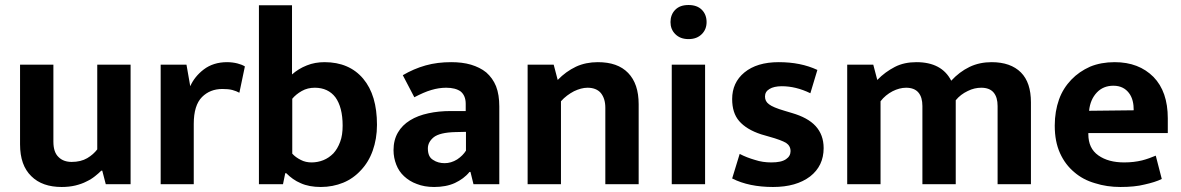

<svg xmlns="http://www.w3.org/2000/svg" viewBox="-20 -735 4713 766"><path d="M368 -139V-477H501V0H402L388 -54H384C377 -47 368 -39 359 -32C349 -24 338 -17 325 -11C312 -4 297 1 281 5C264 9 246 11 226 11C175 11 134 -3 105 -32C75 -61 60 -103 60 -159V-477H193V-170C193 -141 200 -121 214 -108C227 -95 245 -89 266 -89C290 -89 311 -94 328 -104C345 -114 358 -126 368 -139Z M753 0H621V-477H724L739 -391C750 -416 768 -439 793 -458C818 -477 849 -487 886 -487C901 -487 915 -485 927 -482C939 -479 949 -475 957 -470L935 -365C928 -369 918 -373 907 -376C896 -379 882 -380 867 -380C834 -380 807 -369 786 -348C764 -326 753 -290 753 -241Z M1484 -237C1484 -199 1478 -165 1467 -134C1456 -103 1440 -77 1420 -56C1400 -34 1376 -17 1349 -6C1322 5 1292 11 1260 11C1229 11 1202 6 1180 -4C1158 -13 1139 -27 1122 -44H1118L1109 0H1013V-714H1145V-438C1162 -453 1181 -465 1204 -474C1226 -483 1250 -487 1275 -487C1340 -487 1392 -465 1429 -421C1466 -377 1484 -316 1484 -237ZM1347 -234C1347 -283 1337 -321 1318 -347C1299 -372 1271 -385 1236 -385C1217 -385 1200 -381 1184 -372C1168 -363 1155 -352 1146 -341V-122C1155 -112 1166 -104 1180 -97C1193 -90 1208 -87 1223 -87C1239 -87 1255 -90 1270 -96C1285 -102 1298 -111 1310 -123C1321 -135 1330 -150 1337 -169C1344 -187 1347 -209 1347 -234Z M1633 -347 1587 -435C1616 -452 1646 -465 1678 -474C1710 -483 1744 -487 1780 -487C1809 -487 1835 -484 1859 -477C1882 -470 1903 -460 1920 -446C1937 -431 1950 -413 1959 -391C1968 -368 1972 -341 1972 -310V0H1869L1857 -49H1853C1838 -30 1818 -16 1795 -5C1771 6 1743 11 1712 11C1686 11 1663 7 1643 -1C1623 -8 1606 -19 1592 -32C1578 -45 1568 -60 1561 -78C1554 -96 1550 -115 1550 -136C1550 -163 1556 -187 1568 -207C1579 -226 1595 -242 1616 -255C1637 -268 1661 -277 1689 -283C1716 -289 1746 -292 1778 -292H1838V-321C1838 -343 1831 -359 1818 -370C1804 -380 1785 -385 1760 -385C1741 -385 1721 -382 1701 -376C1680 -370 1658 -360 1633 -347ZM1839 -134V-209L1796 -208C1755 -207 1727 -200 1711 -188C1695 -175 1687 -160 1687 -143C1687 -120 1694 -105 1708 -97C1721 -88 1737 -84 1754 -84C1771 -84 1788 -89 1804 -99C1819 -109 1831 -121 1839 -134Z M2218 -331V0H2085V-477H2189L2205 -416C2227 -439 2251 -456 2278 -469C2304 -481 2333 -487 2365 -487C2418 -487 2458 -473 2486 -444C2514 -415 2528 -374 2528 -319V0H2395V-305C2395 -330 2389 -349 2377 -364C2365 -378 2347 -385 2324 -385C2307 -385 2289 -380 2270 -371C2251 -361 2233 -348 2218 -331Z M2793 0H2660V-477H2793ZM2727 -579C2704 -579 2687 -586 2674 -599C2661 -612 2655 -628 2655 -647C2655 -666 2661 -683 2674 -696C2687 -709 2704 -715 2727 -715C2749 -715 2767 -709 2780 -696C2793 -683 2799 -666 2799 -647C2799 -628 2793 -612 2780 -599C2767 -586 2750 -579 2727 -579Z M3241 -456 3213 -363C3174 -382 3136 -391 3099 -391C3078 -391 3061 -387 3050 -380C3038 -373 3032 -363 3032 -350C3032 -337 3037 -327 3048 -319C3058 -311 3079 -302 3110 -293L3140 -284C3181 -272 3213 -255 3234 -232C3255 -209 3266 -180 3266 -144C3266 -97 3248 -59 3212 -31C3175 -3 3126 11 3064 11C3001 11 2946 0 2901 -23L2931 -121C2950 -111 2971 -103 2992 -97C3013 -90 3035 -87 3057 -87C3084 -87 3103 -91 3116 -100C3128 -108 3134 -119 3134 -132C3134 -146 3128 -157 3116 -165C3104 -172 3081 -181 3048 -190L3017 -199C2977 -212 2948 -230 2929 -252C2910 -274 2901 -303 2901 -340C2901 -383 2917 -419 2950 -446C2983 -473 3028 -487 3087 -487C3145 -487 3196 -477 3241 -456Z M3493 -331V0H3360V-477H3464L3480 -416C3501 -438 3525 -455 3550 -468C3575 -481 3604 -487 3636 -487C3704 -487 3750 -462 3775 -413C3796 -436 3821 -455 3848 -468C3875 -481 3905 -487 3936 -487C3987 -487 4026 -473 4053 -446C4080 -419 4093 -379 4093 -327V0H3960V-312C3960 -335 3955 -353 3944 -366C3933 -379 3916 -385 3895 -385C3877 -385 3859 -381 3841 -372C3822 -363 3806 -351 3793 -335V0H3660V-312C3660 -335 3655 -353 3644 -366C3633 -379 3616 -385 3595 -385C3577 -385 3559 -380 3541 -371C3522 -361 3506 -348 3493 -331Z M4639 -263V-204H4322V-200C4322 -162 4335 -134 4362 -115C4389 -96 4423 -87 4465 -87C4492 -87 4515 -90 4536 -95C4556 -100 4574 -107 4591 -114L4615 -21C4597 -12 4574 -5 4547 1C4520 8 4487 11 4450 11C4414 11 4380 6 4349 -4C4317 -13 4289 -28 4266 -48C4242 -68 4223 -93 4209 -124C4195 -155 4188 -191 4188 -234C4188 -272 4194 -307 4205 -338C4216 -369 4233 -395 4254 -417C4275 -439 4300 -456 4329 -469C4358 -481 4391 -487 4427 -487C4492 -487 4543 -467 4582 -428C4620 -389 4639 -334 4639 -263ZM4325 -293 4503 -295C4503 -308 4502 -320 4499 -332C4496 -344 4491 -355 4484 -364C4477 -373 4469 -380 4459 -385C4449 -390 4437 -393 4422 -393C4395 -393 4373 -384 4356 -366C4339 -348 4328 -324 4325 -293Z"/></svg>

Font: Holmes&Hills Bold
Style: Bold
Weight: 500
Designer: Noopur Datye, Girish Dalvi, Yashodeep Gholap, Pallavi Karambelkar
Foundry: Ek Type
Version: ""